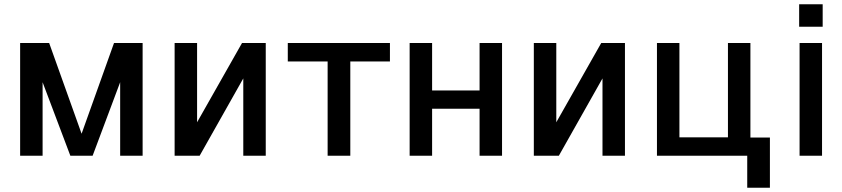

<svg xmlns="http://www.w3.org/2000/svg" viewBox="-20 -735 3974 906"><path d="M75 0V-532H212L365 -104L518 -532H653V0H547V-347L417 0H312L181 -347V0Z M804 0V-532H910V-158L1122 -532H1234V0H1128V-365L922 0Z M1526 0V-445H1338V-532H1820V-445H1633V0Z M1913 0V-532H2019V-308H2243V-532H2349V0H2243V-222H2019V0Z M2499 0V-532H2605V-158L2817 -532H2929V0H2823V-365L2617 0Z M3506 151V0H3080V-532H3186V-87H3415V-532H3521V-86H3613V151Z M3753 0V-532H3859V0ZM3751 -609V-715H3862V-609Z"/></svg>

Font: Geist Med
Style: Regular
Weight: 400
Designer: Basement.studio, Andrés Briganti, Mateo Zaragoza
Foundry: Basement.studio, Vercel, Andrés Briganti, Guido Ferreyra, Mateo Zaragoza
Version: Version 1.401